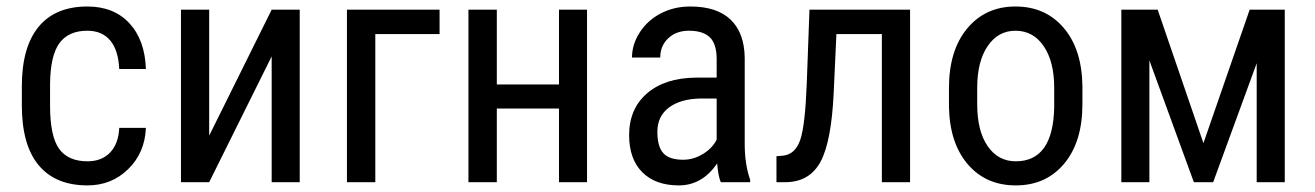

<svg xmlns="http://www.w3.org/2000/svg" viewBox="-20 -558 4028 588"><path d="M248 -64C208.3 -64 179.3 -76.8 160.9 -102.5C142.5 -128.3 133.3 -172.2 133.3 -234.4V-301.8C134 -359.4 143.6 -400.8 162.1 -426C180.7 -451.3 209.1 -463.9 247.6 -463.9C277.2 -463.9 300.4 -454.1 317.1 -434.6C333.9 -415 343.3 -385.7 345.2 -346.7H426.8C424.8 -405.9 408 -452.6 376.2 -486.8C344.5 -521 301.6 -538.1 247.6 -538.1C182.1 -538.1 132.3 -517.3 98.1 -475.8C64 -434.3 46.9 -373.7 46.9 -293.9V-235.8C46.9 -154.5 64 -93.2 98.4 -52C132.7 -10.8 182.6 9.8 248 9.8C297.2 9.8 338.8 -6.9 372.8 -40.3C406.8 -73.6 424.8 -115.7 426.8 -166.5H345.2C343.6 -133.6 334.1 -108.3 316.9 -90.6C299.6 -72.8 276.7 -64 248 -64Z M812 -528.3 620.6 -142.6V-528.3H534.2V0H620.6L812 -385.3V0H897.9V-528.3Z M1326.2 -453.6V-528.3H1042.5V0H1129.4V-453.6Z M1777.8 0V-528.3H1691.9V-299.3H1501.5V-528.3H1414.6V0H1501.5V-225.6H1691.9V0Z M2187.5 0H2277.3V-7.8C2266.6 -37.8 2261.1 -73.1 2260.7 -113.8V-380.4C2260.1 -431.8 2245.7 -470.9 2217.5 -497.8C2189.4 -524.7 2148.3 -538.1 2094.2 -538.1C2061 -538.1 2030.9 -531.1 2003.9 -517.1C1976.9 -503.1 1955.4 -483.8 1939.5 -459.2C1923.5 -434.7 1915.5 -408.9 1915.5 -381.8H2002C2002 -405.6 2010.1 -425.2 2026.4 -440.7C2042.6 -456.1 2063.8 -463.9 2089.8 -463.9C2118.5 -463.9 2139.8 -457.2 2153.8 -443.8C2167.8 -430.5 2174.8 -408 2174.8 -376.5V-320.3H2111.3C2047.9 -319.7 1997.9 -303.5 1961.4 -272C1925 -240.4 1906.7 -197.8 1906.7 -144C1906.7 -95.2 1920.2 -57.4 1947 -30.5C1973.9 -3.7 2011.2 9.8 2059.1 9.8C2106.6 9.8 2145.7 -12.7 2176.3 -57.6C2178.5 -30.6 2182.3 -11.4 2187.5 0ZM2072.3 -68.8C2043.6 -68.8 2023.3 -75.6 2011.2 -89.1C1999.2 -102.6 1993.2 -124.3 1993.2 -154.3C1993.2 -186.2 2005 -211 2028.8 -228.8C2052.6 -246.5 2085 -255.7 2126 -256.3H2174.8V-130.4C2166 -112.8 2152 -98.1 2132.8 -86.4C2113.6 -74.7 2093.4 -68.8 2072.3 -68.8Z M2767.1 -528.3H2459L2450.7 -302.2C2447.4 -216.6 2440.8 -159.3 2430.9 -130.1C2421 -101 2404 -84.8 2379.9 -81.5L2357.9 -79.6V0H2386.7C2435.5 -0.7 2471 -21.7 2493.2 -63.2C2515.3 -104.7 2528.6 -175.1 2533.2 -274.4L2541.5 -453.6H2680.7V0H2767.1Z M2886.2 -288.6V-231C2887.5 -157.1 2906.7 -98.5 2943.6 -55.2C2980.6 -11.9 3029.6 9.8 3090.8 9.8C3152.7 9.8 3202.1 -12.5 3239.3 -57.1C3276.4 -101.7 3294.9 -162.3 3294.9 -238.8V-294.4C3293.9 -369.6 3274.8 -429 3237.5 -472.7C3200.3 -516.3 3151 -538.1 3089.8 -538.1C3028.6 -538.1 2979.4 -515.7 2942.1 -470.9C2904.9 -426.2 2886.2 -365.4 2886.2 -288.6ZM2972.7 -238.8V-289.1C2972.7 -342.8 2983.3 -385.3 3004.6 -416.7C3026 -448.2 3054.4 -463.9 3089.8 -463.9C3126 -463.9 3154.8 -448.2 3176.3 -416.7C3197.8 -385.3 3208.5 -342.6 3208.5 -288.6V-229C3206.2 -119 3167 -64 3090.8 -64C3054.7 -64 3026 -79.5 3004.6 -110.6C2983.3 -141.7 2972.7 -184.4 2972.7 -238.8Z M3665.5 -119.6 3525.4 -528.3H3414.1V0H3500V-373L3636.2 0H3695.3L3828.6 -364.3V0H3914.6V-528.3H3807.1Z"/></svg>

Font: Roboto Condensed
Style: Regular
Weight: 400
Designer: Google
Version: Version 2.134; 2016